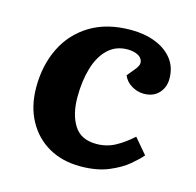

<svg xmlns="http://www.w3.org/2000/svg" viewBox="-86 -627 747 730"><g transform="rotate(15 287.5 -261.5)"><path d="M344 -537Q397 -537 439.5 -520.5Q482 -504 507 -472.5Q532 -441 532 -395Q532 -361 510.5 -338Q489 -315 452 -315Q427 -315 404 -328.5Q381 -342 371 -366L395 -395Q413 -415 409.5 -430.5Q406 -446 389.5 -454Q373 -462 350 -462Q304 -462 273 -432.5Q242 -403 227 -352Q212 -301 212 -238Q212 -170 239 -127Q266 -84 327 -84Q367 -84 400.5 -102Q434 -120 467 -150L518 -90Q504 -73 475 -48.5Q446 -24 400 -5Q354 14 290 14Q219 14 165.5 -16.5Q112 -47 81.5 -103Q51 -159 51 -234Q51 -320 84.5 -388.5Q118 -457 183.5 -497Q249 -537 344 -537Z"/></g></svg>

Font: Literata 7pt
Style: Bold Italic
Weight: 700
Italic angle: -2°
Designer: Latin by Veronika Burian and Jose Scaglione. Greek by Irene Vlachou. Cyrillic by Vera Evstafieva
Foundry: TypeTogether
Version: Version 3.002